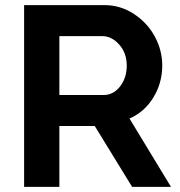

<svg xmlns="http://www.w3.org/2000/svg" viewBox="-20 -730 705 750"><path d="M74.2 0V-710H388.2Q451.2 -710 503.9 -675Q556.6 -640.1 585.2 -586.4Q613.8 -532.7 613.8 -474.1Q613.8 -405.8 578.9 -348.9Q543.9 -292 485.8 -267.1L647.9 0H496.1L350.1 -237.8H211.9V0ZM211.9 -358.9H384.8Q422.9 -358.9 449 -392.3Q475.1 -425.8 475.1 -474.1Q475.1 -522.5 445.8 -555.7Q416.5 -588.9 378.9 -588.9H211.9Z"/></svg>

Font: Rawline
Style: Bold
Weight: 700
Designer: Matt McInerney, Pablo Impallari, Rodrigo Fuenzalida
Foundry: Matt McInerney, Pablo Impallari, Rodrigo Fuenzalida
Version: Version 4.020;PS 004.020;hotconv 1.0.88;makeotf.lib2.5.64775